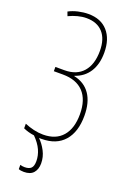

<svg xmlns="http://www.w3.org/2000/svg" viewBox="-175 -783 710 1056"><g transform="rotate(20 180.0 -255.0)"><path d="M142 10Q135 10 127 10Q151 33 168.5 66.5Q186 100 186 138Q186 172 168 193Q150 214 112 214Q93 214 81 209V184Q93 188 107 188Q133 188 145 176Q157 164 157 135Q157 102 142.5 70Q128 38 96 6Q60 1 32 -12V-39Q58 -28 86 -21.5Q114 -15 141 -15Q215 -15 254.5 -60.5Q294 -106 294 -189Q294 -274 252 -318.5Q210 -363 131 -363H78V-388H131Q202 -388 240 -431.5Q278 -475 278 -554Q278 -624 244 -661.5Q210 -699 148 -699Q123 -699 96.5 -692Q70 -685 45 -673L36 -697Q60 -710 90.5 -717Q121 -724 150 -724Q223 -724 263.5 -678.5Q304 -633 304 -553Q304 -486 275.5 -441Q247 -396 193 -378V-376Q255 -363 287.5 -315.5Q320 -268 320 -190Q320 -95 274 -42.5Q228 10 142 10Z"/></g></svg>

Font: Noto Sans ExtraCondensed Thin
Style: Regular
Weight: 100
Width: 2
Designer: Monotype Design Team
Foundry: Monotype Imaging Inc.
Version: Version 2.013; ttfautohint (v1.8.4.7-5d5b)